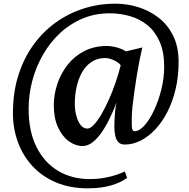

<svg xmlns="http://www.w3.org/2000/svg" viewBox="-20 -776 1027 1046"><path d="M50.5 -160.5Q50.5 -271.5 79.5 -364.2Q108.5 -457 160.8 -529.8Q213 -602.5 283.2 -653Q353.5 -703.5 436.5 -729.8Q519.5 -756 609 -756Q672 -756 733.2 -737Q794.5 -718 844.2 -679.5Q894 -641 923.5 -581Q953 -521 953 -438.5Q953 -359.5 936.8 -290.8Q920.5 -222 892 -166.5Q863.5 -111 826 -71.2Q788.5 -31.5 746.2 -10Q704 11.5 660 11.5Q637.5 11.5 625 -1.5Q612.5 -14.5 607.8 -36.8Q603 -59 603 -86.5Q603 -98 603.8 -120Q604.5 -142 607 -168Q609.5 -194 615.5 -218.5Q597 -170.5 576 -127.5Q555 -84.5 531.5 -51.5Q508 -18.5 482.5 0.5Q457 19.5 429.5 19.5Q391.5 19.5 355.5 -6.2Q319.5 -32 296.2 -82Q273 -132 273 -204.5Q273.5 -261.5 292.2 -318.2Q311 -375 347.5 -422Q384 -469 438.2 -497.2Q492.5 -525.5 562.5 -525.5Q576.5 -525.5 595.5 -522.2Q614.5 -519 633.2 -512.2Q652 -505.5 666 -496L755.5 -517.5Q748.5 -489.5 740.5 -449.5Q732.5 -409.5 725.2 -364.2Q718 -319 711.8 -275Q705.5 -231 701.5 -194Q698 -157 697.8 -132.8Q697.5 -108.5 698 -94Q698 -77 702.2 -69Q706.5 -61 713 -61Q738.5 -61 766.8 -92.2Q795 -123.5 819.2 -175Q843.5 -226.5 859 -288.5Q874.5 -350.5 874.5 -412Q874.5 -492.5 850.2 -548Q826 -603.5 784.5 -637.8Q743 -672 689.2 -687.8Q635.5 -703.5 577 -703.5Q498.5 -703.5 430.5 -675.2Q362.5 -647 308.2 -596.8Q254 -546.5 215.5 -480.2Q177 -414 156.5 -338Q136 -262 136 -182.5Q136 -60.5 178.8 24.8Q221.5 110 296.5 154.8Q371.5 199.5 468 199.5Q514 199.5 551.8 192.2Q589.5 185 617 175.5Q644.5 166 660 158L672.5 193Q639 218.5 584.5 234.2Q530 250 458.5 250Q363.5 250 288.2 219Q213 188 160 132.2Q107 76.5 78.8 1.5Q50.5 -73.5 50.5 -160.5ZM387.5 -211.5Q387.5 -176.5 395.8 -145.5Q404 -114.5 419.2 -95Q434.5 -75.5 455.5 -75.5Q472 -75.5 492 -96.8Q512 -118 533 -154.2Q554 -190.5 574 -235.2Q594 -280 610.2 -327.8Q626.5 -375.5 637.5 -420Q631 -430.5 616 -439.8Q601 -449 583.8 -454.5Q566.5 -460 554 -460Q509.5 -460 477.8 -438.2Q446 -416.5 426.2 -380.8Q406.5 -345 397 -301Q387.5 -257 387.5 -211.5Z"/></svg>

Font: Merriweather 20pt
Style: Bold Italic
Weight: 700
Italic angle: -7.8°
Version: Version 2.101